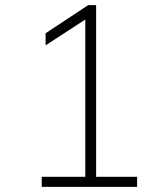

<svg xmlns="http://www.w3.org/2000/svg" viewBox="-20 -725 640 745"><path d="M142 0V-39H311V-667H338L157 -549V-596L322 -705H353V-39H512V0Z"/></svg>

Font: Mulish ExtraLight ExtraLight
Style: Regular
Weight: 250
Version: Version 3.603